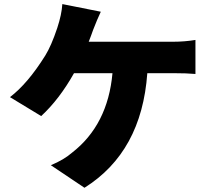

<svg xmlns="http://www.w3.org/2000/svg" viewBox="-20 -846 1040 931"><path d="M410.2 -643.6H818.4Q875 -643.6 927.7 -652.3V-487.3Q886.7 -491.2 818.4 -491.2H694.3Q667 -109.4 389.6 64.5L226.6 -44.9Q290 -71.3 329.1 -105.5Q502.9 -240.2 525.4 -491.2H338.9Q267.6 -364.3 179.7 -283.2L28.3 -375Q114.3 -440.4 199.2 -576.2Q228.5 -623 257.8 -710.9Q279.3 -776.4 282.2 -826.2L468.8 -789.1Q451.2 -752 431.6 -701.2Q428.7 -692.4 421.4 -672.9Q414.1 -653.3 410.2 -643.6Z"/></svg>

Font: Gen Shin Gothic Monospace Heavy
Style: Bold
Weight: 800
Designer: [Source Han Sans]
Ryoko NISHIZUKA  (kana & ideographs); Paul D. Hunt (Latin, Greek & Cyrillic); Wenlong ZHANG  (bopomofo
Version: Version 1.002.20150607